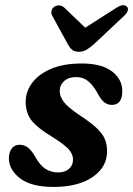

<svg xmlns="http://www.w3.org/2000/svg" viewBox="-20 -724 524 756"><path d="M208.5 -45Q235.5 -45 251.5 -59Q267.5 -73 267.5 -95Q267.5 -116 252 -134.5Q236.5 -153 186.5 -184.5Q128.5 -219.5 105.2 -248.5Q82 -277.5 81 -320.5Q80.5 -362.5 106.2 -397.2Q132 -432 181.2 -453Q230.5 -474 302 -474Q380.5 -474 421 -442.8Q461.5 -411.5 461.5 -366Q461.5 -311 420.5 -311Q403.5 -311 390.2 -321.5Q377 -332 363 -359Q346.5 -388.5 327 -404.5Q307.5 -420.5 280 -420.5Q250 -420.5 232.5 -404.8Q215 -389 215 -364.5Q215.5 -344 231.2 -322.8Q247 -301.5 295.5 -269Q337.5 -241.5 360.5 -219.8Q383.5 -198 392.5 -177Q401.5 -156 401.5 -129.5Q402.5 -67.5 345.8 -27.8Q289 12 191 12Q102 12 58.2 -22.5Q14.5 -57 15 -101.5Q15.5 -126 26.8 -140Q38 -154 56.5 -154Q77 -154 91.5 -141.8Q106 -129.5 120 -104.5Q138.5 -71.5 160.5 -58.2Q182.5 -45 208.5 -45ZM351 -551Q334.5 -536.5 320.8 -528.2Q307 -520 290.5 -520Q273.5 -520 264 -528Q254.5 -536 246.5 -551L186 -661.5Q180 -672.5 183 -682Q186 -691.5 193 -697Q202 -703 213 -702.8Q224 -702.5 233 -694L315.5 -615L439.5 -694Q467.5 -711.5 480.5 -697Q485.5 -691.5 483 -682Q480.5 -672.5 468.5 -661.5Z"/></svg>

Font: Fraunces 9pt Soft SemiBold
Style: Italic
Weight: 600
Italic angle: -16°
Version: Version 1.000;[b76b70a41]